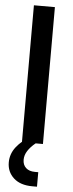

<svg xmlns="http://www.w3.org/2000/svg" viewBox="-64 -782 399 1048"><g transform="rotate(5 135.5 -257.5)"><path d="M193 0H78V-750H193ZM155.5 235Q89.5 235 52.8 201.5Q16 168 16 116Q16 69.5 45.5 31.5Q75 -6.5 130.5 -39.5H153V0Q125.5 22.5 110.5 46Q95.5 69.5 95.5 94.5Q95.5 122.5 113.2 139Q131 155.5 163 155.5H181V235Z"/></g></svg>

Font: Mohave SemiBold
Style: Regular
Weight: 600
Designer: Gumpita Rahayu
Foundry: Tokotype
Version: Version 2.003